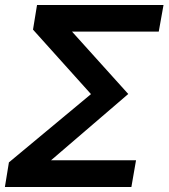

<svg xmlns="http://www.w3.org/2000/svg" viewBox="-22 -745 672 765"><path d="M13.5 -98 340.5 -370 109.5 -627 125.5 -725H629.5L610.5 -619H265L489 -370.5L181.5 -106.5H520L501.5 0H-2.5Z"/></svg>

Font: JuliaMono SemiBoldItalic
Style: Regular
Weight: 600
Italic angle: -9°
Monospace: yes
Designer: cormullion
Foundry: corm
Version: Version 0.049; ttfautohint (v1.8.4)